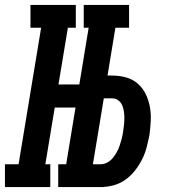

<svg xmlns="http://www.w3.org/2000/svg" viewBox="-62 -755 682 775"><path d="M276 -643V-735H459V-643ZM-42 0V-92H13L104 -643H61V-735H244V-643H212L174 -414H312L297 -321H159L121 -92H141V0ZM173 0V-92H356V0ZM190 0 311 -735H419L372 -450H391Q420 -450 447 -442.5Q474 -435 494 -417.5Q514 -400 526 -375.5Q538 -351 543 -323.5Q548 -296 546.5 -267Q545 -238 541 -209Q536 -184 529.5 -159Q523 -134 511 -110.5Q499 -87 482 -65.5Q465 -44 442.5 -28.5Q420 -13 394.5 -6.5Q369 0 344 0ZM344 -92Q358 -92 371 -99Q384 -106 393.5 -117.5Q403 -129 410 -142Q417 -155 421.5 -168.5Q426 -182 429.5 -196Q433 -210 435 -224Q437 -237 438.5 -251Q440 -265 440 -278.5Q440 -292 438 -305.5Q436 -319 431 -330.5Q426 -342 415.5 -350Q405 -358 391 -358H357L313 -92Z"/></svg>

Font: Iosevka Slab SmBdExObl
Style: Regular
Weight: 600
Width: 7
Italic angle: -9°
Monospace: yes
Designer: Belleve Invis
Foundry: Belleve Invis
Version: Version 11.1.0; ttfautohint (v1.8.3)